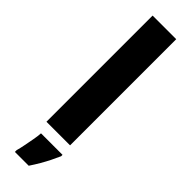

<svg xmlns="http://www.w3.org/2000/svg" viewBox="-329 -755 972 972"><g transform="rotate(45 156.5 -269.5)"><path d="M241 0H72V-760H241ZM248 71Q237 96 225 120Q213 144 198.5 169Q184 194 166 221H67V208Q73 187 78 160.5Q83 134 88 107.5Q93 81 94 61H248Z"/></g></svg>

Font: Noto Sans Thai ExtraBold
Style: Regular
Weight: 800
Version: Version 2.001